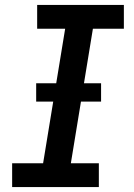

<svg xmlns="http://www.w3.org/2000/svg" viewBox="-20 -755 540 775"><path d="M379 0H29V-96H154L243 -639H130V-735H480V-639H355L266 -96H379ZM126 -345V-419H388V-345Z"/></svg>

Font: Iosevka
Style: Bold Italic
Weight: 700
Italic angle: -9°
Monospace: yes
Designer: Belleve Invis
Foundry: Belleve Invis
Version: Version 32.5.0; ttfautohint (v1.8.4)